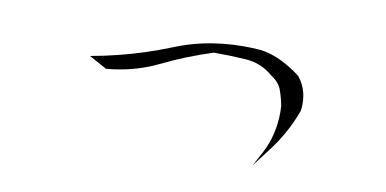

<svg xmlns="http://www.w3.org/2000/svg" viewBox="-44 -661 1088 541"><g transform="rotate(10 500.0 -390.0)"><path d="M750 -388.2Q750 -323.2 721.2 -268.1Q710.4 -247.6 699.2 -227.5Q716.3 -250.5 733.9 -272.9Q781.2 -333 806.2 -402.3Q807.6 -413.1 807.6 -419.4Q807.6 -438 804.2 -452.6Q798.8 -476.1 782.2 -497.1Q757.3 -517.1 726.6 -532.2Q695.8 -547.4 664.6 -551.3Q639.6 -553.2 618.7 -553.2Q555.2 -553.2 498.5 -540.5Q459 -531.7 421.9 -516.6Q384.8 -501.5 347.2 -489.3Q272 -464.8 194.3 -451.2L245.1 -423.3Q324.7 -430.2 393.1 -463.6Q461.4 -497.1 536.6 -521H537.1Q584 -521 628.4 -518.1Q673.3 -515.1 706.5 -485.8Q730.5 -470.7 738 -448.7Q745.6 -426.8 749.5 -404.8Q750 -396.5 750 -388.2Z"/></g></svg>

Font: Bakudai
Style: Light
Weight: 300
Version: Version 1.48